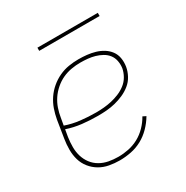

<svg xmlns="http://www.w3.org/2000/svg" viewBox="-159 -810 918 950"><g transform="rotate(-30 300.0 -335.5)"><path d="M257 8Q227 8 197.5 2.5Q168 -3 143.5 -17.5Q119 -32 101 -54.5Q83 -77 75 -104.5Q67 -132 67 -162.5Q67 -193 72 -223L88 -323Q93 -351 102.5 -378.5Q112 -406 128.5 -430.5Q145 -455 168 -474.5Q191 -494 218 -506.5Q245 -519 273 -523.5Q301 -528 328 -528Q353 -528 376.5 -525.5Q400 -523 422.5 -516.5Q445 -510 464.5 -498Q484 -486 497.5 -468Q511 -450 515 -426.5Q519 -403 515 -378Q511 -354 498.5 -330.5Q486 -307 465.5 -290.5Q445 -274 421 -263.5Q397 -253 372.5 -247Q348 -241 323.5 -239Q299 -237 274 -237Q229 -237 184.5 -242Q140 -247 99 -261L92 -220Q88 -193 88 -165.5Q88 -138 95.5 -113Q103 -88 118.5 -67.5Q134 -47 156.5 -34Q179 -21 205.5 -16Q232 -11 260 -11Q289 -11 318.5 -17Q348 -23 375 -37.5Q402 -52 424.5 -75Q447 -98 462 -125L480 -116Q463 -87 438.5 -62Q414 -37 384.5 -21Q355 -5 322 1.5Q289 8 257 8ZM274 -256Q296 -256 318.5 -258Q341 -260 363 -265Q385 -270 407 -279Q429 -288 448 -302.5Q467 -317 479 -338Q491 -359 495 -381Q498 -402 494 -422.5Q490 -443 478 -458.5Q466 -474 448 -484Q430 -494 410.5 -499.5Q391 -505 370.5 -507Q350 -509 328 -509Q303 -509 277 -504.5Q251 -500 227 -489Q203 -478 181.5 -459.5Q160 -441 145 -418.5Q130 -396 121.5 -371Q113 -346 109 -320L102 -280Q142 -266 186 -261Q230 -256 274 -256ZM182 -661V-679H527V-661Z"/></g></svg>

Font: Iosevka Thin Extended
Style: Italic
Weight: 100
Width: 7
Italic angle: -9°
Monospace: yes
Designer: Belleve Invis
Foundry: Belleve Invis
Version: Version 32.5.0; ttfautohint (v1.8.4)